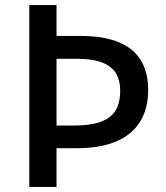

<svg xmlns="http://www.w3.org/2000/svg" viewBox="-20 -734 652 754"><path d="M562 -380C562 -513 484 -593 296 -593H202V-714H95V0H202V-152H282C495 -152 562 -260 562 -380ZM268 -241H202V-503H283C401 -503 452 -462 452 -377C452 -279 395 -241 268 -241Z"/></svg>

Font: Noto Sans Medefaidrin Medium
Style: Regular
Weight: 500
Designer: Dalton Maag Ltd
Foundry: Dalton Maag Ltd
Version: Version 1.002